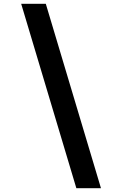

<svg xmlns="http://www.w3.org/2000/svg" viewBox="-20 -843 640 1006"><path d="M380 143 91 -823H220L509 143Z"/></svg>

Font: Iosevka Curly Extended
Style: Bold Italic
Weight: 700
Width: 7
Italic angle: -9°
Monospace: yes
Designer: Belleve Invis
Foundry: Belleve Invis
Version: Version 11.1.0; ttfautohint (v1.8.3)